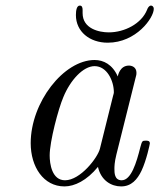

<svg xmlns="http://www.w3.org/2000/svg" viewBox="-20 -657 571 688"><path d="M252 -603C252 -544 301 -504 366 -504C468 -504 531 -593 531 -625C531 -634 525 -637 521 -637C514 -637 509 -628 507 -622C487 -572 426 -541 370 -541C335 -541 276 -554 276 -610V-621C276 -630 274 -637 266 -637C255 -637 252 -620 252 -603ZM90 -144C90 -59 136 11 211 11C247 11 291 -10 331 -59C342 -10 379 11 414 11C451 11 472 -14 487 -45C505 -83 517 -141 517 -143C517 -153 509 -153 502 -153C490 -153 489 -152 483 -130C469 -74 450 -11 416 -11C390 -11 390 -38 390 -52C390 -59 390 -75 397 -103L465 -375C469 -389 469 -391 469 -396C469 -417 452 -422 442 -422C410 -422 403 -388 402 -383C383 -426 351 -442 319 -442C208 -442 90 -290 90 -144ZM158 -100C158 -150 189 -267 207 -309C232 -370 278 -420 319 -420C363 -420 388 -368 388 -326C388 -324 387 -319 385 -313L338 -124C330 -92 268 -11 213 -11C166 -11 158 -70 158 -100Z"/></svg>

Font: CMU Serif
Style: Italic
Weight: 500
Italic angle: -14.04°
Version: Version 0.7.0